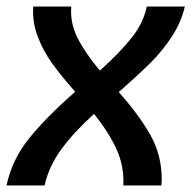

<svg xmlns="http://www.w3.org/2000/svg" viewBox="-61 -570 589 590"><path d="M304 -287Q367 -216 401.5 -154.5Q436 -93 436 -19L435 0H318Q321 -59 297 -111.5Q273 -164 228 -220Q167 -165 128 -112Q89 -59 76 0H-41Q-24 -80 29 -145.5Q82 -211 170 -288Q126 -338 99 -375.5Q72 -413 55 -457.5Q38 -502 41 -550H158Q154 -500 177 -454Q200 -408 246 -353Q308 -409 344 -454.5Q380 -500 390 -550H507Q496 -502 467 -457.5Q438 -413 400.5 -376Q363 -339 304 -287Z"/></svg>

Font: Krub SemiBold
Style: Italic
Weight: 600
Italic angle: -8°
Designer: Ekaluck Peanpanawate
Foundry: Cadson Demak Co.,Ltd.
Version: Version 1.000; ttfautohint (v1.6)